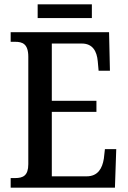

<svg xmlns="http://www.w3.org/2000/svg" viewBox="-20 -862 586 882"><path d="M153 -779H402V-842H153ZM29 0H508L514 -177H462L457 -133C450 -89 430 -52 378 -52H218V-348H423V-399H218V-662H356C406 -662 425 -626 429 -581L433 -537H485L481 -714H29V-670H49C83 -670 110 -661 110 -601V-108C110 -55 86 -44 49 -44H29Z"/></svg>

Font: Noto Serif Sinhala Condensed Medium
Style: Regular
Weight: 500
Width: 3
Designer: Jelle Bosma - Monotype Design Team
Foundry: Monotype Imaging Inc.
Version: Version 2.007